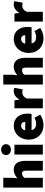

<svg xmlns="http://www.w3.org/2000/svg" viewBox="1277 -2051 786 3380"><g transform="rotate(-90 1670.0 -361.0)"><path d="M58 0H230V-328C256 -352 274 -366 306 -366C340 -366 356 -350 356 -286V0H528V-308C528 -432 482 -512 372 -512C304 -512 256 -478 222 -448L230 -534V-696H58Z M640 0H812V-500H640ZM726 -562C782 -562 822 -598 822 -648C822 -698 782 -734 726 -734C670 -734 630 -698 630 -648C630 -598 670 -562 726 -562Z M1160 12C1216 12 1288 -8 1342 -46L1286 -148C1250 -128 1218 -118 1184 -118C1128 -118 1084 -138 1068 -198H1353C1356 -210 1360 -240 1360 -270C1360 -404 1290 -512 1142 -512C1020 -512 902 -412 902 -250C902 -84 1014 12 1160 12ZM1066 -310C1076 -360 1108 -382 1146 -382C1198 -382 1214 -348 1214 -310Z M1454 0H1626V-278C1650 -340 1694 -362 1730 -362C1752 -362 1768 -358 1786 -354L1814 -502C1800 -508 1783 -512 1752 -512C1703 -512 1647 -482 1610 -414H1606L1594 -500H1454Z M1872 0H2044V-328C2070 -352 2088 -366 2120 -366C2154 -366 2170 -350 2170 -286V0H2342V-308C2342 -432 2296 -512 2186 -512C2118 -512 2070 -478 2036 -448L2044 -534V-696H1872Z M2686 12C2742 12 2814 -8 2868 -46L2812 -148C2776 -128 2744 -118 2710 -118C2654 -118 2610 -138 2594 -198H2879C2882 -210 2886 -240 2886 -270C2886 -404 2816 -512 2668 -512C2546 -512 2428 -412 2428 -250C2428 -84 2540 12 2686 12ZM2592 -310C2602 -360 2634 -382 2672 -382C2724 -382 2740 -348 2740 -310Z M2980 0H3152V-278C3176 -340 3220 -362 3256 -362C3278 -362 3294 -358 3312 -354L3340 -502C3326 -508 3309 -512 3278 -512C3229 -512 3173 -482 3136 -414H3132L3120 -500H2980Z"/></g></svg>

Font: Giro Sans Black
Style: Regular
Weight: 900
Designer: Paul D. Hunt
Foundry: Adobe Systems Incorporated
Version: Version 1.000;PS 1.0;hotconv 1.0.88;makeotf.lib2.5.647800